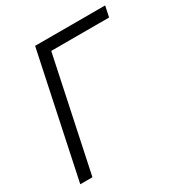

<svg xmlns="http://www.w3.org/2000/svg" viewBox="-166 -833 907 957"><g transform="rotate(-30 287.0 -355.0)"><path d="M21 0 171 -710H574L561 -648H228L91 0Z"/></g></svg>

Font: Raleway-v4020
Style: Italic
Weight: 400
Italic angle: -12°
Designer: Matt McInerney, Pablo Impallari, Rodrigo Fuenzalida
Foundry: Matt McInerney, Pablo Impallari, Rodrigo Fuenzalida
Version: Version 4.020;PS 004.020;hotconv 1.0.88;makeotf.lib2.5.64775